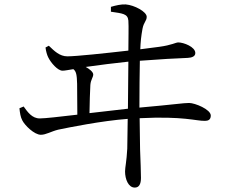

<svg xmlns="http://www.w3.org/2000/svg" viewBox="-20 -792 1040 869"><path d="M68 -302C70 -281 73 -262 81 -247C92 -225 135 -182 165 -182C188 -182 211 -197 243 -205C291 -215 439 -245 558 -254L556 -119C553 -61 546 -35 546 -16C546 19 561 57 590 57C609 57 618 42 618 13C618 -11 616 -66 614 -116L612 -257C813 -267 867 -244 908 -245C922 -245 934 -250 934 -269C934 -297 862 -326 836 -326C810 -326 770 -319 611 -305C611 -384 612 -465 613 -517C690 -523 792 -529 830 -530C849 -531 864 -537 864 -552C864 -580 811 -600 787 -600C775 -600 759 -588 700 -580L615 -569C616 -602 619 -629 625 -662C631 -693 644 -697 644 -716C644 -739 588 -769 549 -772C528 -773 506 -768 482 -761V-739C535 -731 558 -730 561 -699C563 -672 561 -618 561 -563C456 -551 325 -537 285 -537C250 -537 226 -561 201 -585L186 -577C188 -560 193 -543 198 -533C210 -508 241 -472 263 -472C274 -472 292 -476 312 -479C325 -469 328 -453 329 -413L330 -273C252 -264 184 -256 160 -256C125 -256 105 -285 87 -310ZM561 -513 559 -300 385 -280C386 -332 387 -374 389 -408C391 -432 402 -442 402 -455C402 -466 385 -480 368 -489C424 -497 503 -507 561 -513Z"/></svg>

Font: Source Han Serif KR
Style: Regular
Weight: 400
Designer: Ryoko NISHIZUKA 西塚涼子 (kana & ideographs); Frank Grießhammer (Latin, Greek & Cyrillic); Wenlong ZHANG 张文龙 (bopomofo); San
Foundry: Adobe
Version: Version 2.001;hotconv 1.1.0;makeotfexe 2.6.0